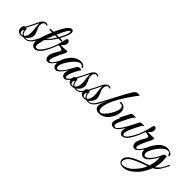

<svg xmlns="http://www.w3.org/2000/svg" viewBox="72 -1576 2850 2850"><g transform="rotate(45 1497.5 -151.0)"><path d="M143 -19Q150 -18 154.5 -17.5Q159 -17 161 -17Q201 -17 240 -64Q260 -89 315 -195Q317 -200 322 -200Q331 -201 331 -193Q329 -187 322.5 -173Q316 -159 305 -135Q293 -112 281.5 -92Q270 -72 253 -54L232 -32Q216 -16 192 -8Q154 4 120 -6Q99 4 79 4Q8 4 -7 -52Q-11 -60 -10.5 -74Q-10 -88 -5.5 -102Q-1 -116 8 -126Q17 -136 29 -137Q55 -186 76.5 -229.5Q98 -273 116 -312Q156 -397 209 -397Q223 -397 236.5 -390.5Q250 -384 246 -376Q243 -368 232 -373Q221 -378 213 -378Q205 -378 199 -375Q165 -359 165 -306Q165 -278 173 -260Q181 -242 191 -221Q214 -167 214 -136Q214 -103 193 -71Q172 -39 143 -19ZM109 -26Q153 -61 153 -136Q153 -152 151.5 -173Q150 -194 146 -221Q143 -248 141.5 -265.5Q140 -283 139.5 -294Q139 -305 139.5 -311Q140 -317 140 -320Q102 -244 78.5 -198Q55 -152 46 -135Q67 -135 67 -105Q67 -45 109 -26ZM34 -53Q34 -45 35 -40Q42 -13 72 -13Q85 -13 92 -17Q55 -39 52 -92Q34 -74 34 -53Z M288 -80Q288 -162 368 -358H316Q308 -358 309 -369Q310 -380 318 -380H378Q414 -459 445 -512Q476 -565 502 -583Q528 -602 539.5 -602Q551 -602 556 -600Q579 -589 579 -554Q579 -522 556 -471Q545 -446 533.5 -423.5Q522 -401 511 -380H559Q567 -380 566 -369Q565 -358 557 -358H499Q443 -264 366 -193L343 -91Q341 -83 340.5 -72.5Q340 -62 342.5 -52Q345 -42 351 -35Q357 -28 369 -27Q386 -27 407 -39Q455 -75 513 -190Q519 -204 525.5 -201.5Q532 -199 526 -184Q509 -149 496.5 -124.5Q484 -100 474 -86Q420 1 359 1Q328 1 308 -22Q288 -45 288 -80ZM489 -380Q555 -498 555 -544Q555 -564 548 -564Q537 -564 514 -532Q492 -501 439 -380ZM429 -358 375 -225Q429 -280 476 -358Z M648 -401Q648 -356 591 -316Q611 -315 644.5 -315Q678 -315 729 -320Q731 -316 731 -304Q731 -298 727.5 -287.5Q724 -277 719 -265.5Q714 -254 708 -242Q702 -230 697 -221Q686 -198 670.5 -167Q655 -136 643 -102Q618 -26 651 -26Q692 -26 775 -193Q782 -206 786.5 -203Q791 -200 791 -195Q791 -190 778 -164Q765 -138 750 -110Q735 -82 703 -45Q666 1 630 1Q591 1 576 -46Q573 -55 573 -73Q573 -91 584 -121Q596 -152 621 -194Q646 -237 649 -244Q652 -251 652 -259Q652 -290 572 -292L560 -260Q496 -93 439 -39Q429 -30 429 -45Q429 -46 431 -52Q488 -127 528 -227Q568 -327 585 -419Q591 -450 613 -450Q635 -450 645 -422Q648 -413 648 -401Z M995 -24Q1013 -24 1042 -59Q1083 -111 1123 -192Q1127 -200 1132 -202Q1140 -205 1140 -196Q1140 -191 1137 -184Q1045 2 982 2Q953 2 935 -26Q917 -56 936 -127Q856 2 798 2Q782 2 769 -8Q739 -29 739 -80Q739 -179 824 -279Q873 -336 942 -352Q964 -357 978 -357Q1024 -357 1056 -325Q1066 -314 1062 -304Q1058 -294 1045 -296Q1034 -332 997 -332Q954 -332 891 -264Q856 -224 824 -170Q785 -104 785 -65.5Q785 -27 810 -27Q870 -27 967 -211Q986 -248 999 -261.5Q1012 -275 1032 -275Q1034 -275 1039.5 -274Q1045 -273 1052 -272Q1059 -271 1066 -270.5Q1073 -270 1077 -271Q1058 -252 1026 -189Q994 -128 986 -94Q980 -63 980 -43.5Q980 -24 995 -24Z M1209 -19Q1216 -18 1220.5 -17.5Q1225 -17 1227 -17Q1267 -17 1306 -64Q1326 -89 1381 -195Q1383 -200 1388 -200Q1397 -201 1397 -193Q1395 -187 1388.5 -173Q1382 -159 1371 -135Q1359 -112 1347.5 -92Q1336 -72 1319 -54L1298 -32Q1282 -16 1258 -8Q1220 4 1186 -6Q1165 4 1145 4Q1074 4 1059 -52Q1055 -60 1055.5 -74Q1056 -88 1060.5 -102Q1065 -116 1074 -126Q1083 -136 1095 -137Q1121 -186 1142.5 -229.5Q1164 -273 1182 -312Q1222 -397 1275 -397Q1289 -397 1302.5 -390.5Q1316 -384 1312 -376Q1309 -368 1298 -373Q1287 -378 1279 -378Q1271 -378 1265 -375Q1231 -359 1231 -306Q1231 -278 1239 -260Q1247 -242 1257 -221Q1280 -167 1280 -136Q1280 -103 1259 -71Q1238 -39 1209 -19ZM1175 -26Q1219 -61 1219 -136Q1219 -152 1217.5 -173Q1216 -194 1212 -221Q1209 -248 1207.5 -265.5Q1206 -283 1205.5 -294Q1205 -305 1205.5 -311Q1206 -317 1206 -320Q1168 -244 1144.5 -198Q1121 -152 1112 -135Q1133 -135 1133 -105Q1133 -45 1175 -26ZM1100 -53Q1100 -45 1101 -40Q1108 -13 1138 -13Q1151 -13 1158 -17Q1121 -39 1118 -92Q1100 -74 1100 -53Z M1465 -19Q1472 -18 1476.5 -17.5Q1481 -17 1483 -17Q1523 -17 1562 -64Q1582 -89 1637 -195Q1639 -200 1644 -200Q1653 -201 1653 -193Q1651 -187 1644.5 -173Q1638 -159 1627 -135Q1615 -112 1603.5 -92Q1592 -72 1575 -54L1554 -32Q1538 -16 1514 -8Q1476 4 1442 -6Q1421 4 1401 4Q1330 4 1315 -52Q1311 -60 1311.5 -74Q1312 -88 1316.5 -102Q1321 -116 1330 -126Q1339 -136 1351 -137Q1377 -186 1398.5 -229.5Q1420 -273 1438 -312Q1478 -397 1531 -397Q1545 -397 1558.5 -390.5Q1572 -384 1568 -376Q1565 -368 1554 -373Q1543 -378 1535 -378Q1527 -378 1521 -375Q1487 -359 1487 -306Q1487 -278 1495 -260Q1503 -242 1513 -221Q1536 -167 1536 -136Q1536 -103 1515 -71Q1494 -39 1465 -19ZM1431 -26Q1475 -61 1475 -136Q1475 -152 1473.5 -173Q1472 -194 1468 -221Q1465 -248 1463.5 -265.5Q1462 -283 1461.5 -294Q1461 -305 1461.5 -311Q1462 -317 1462 -320Q1424 -244 1400.5 -198Q1377 -152 1368 -135Q1389 -135 1389 -105Q1389 -45 1431 -26ZM1356 -53Q1356 -45 1357 -40Q1364 -13 1394 -13Q1407 -13 1414 -17Q1377 -39 1374 -92Q1356 -74 1356 -53Z M1887 -272Q1887 -329 1840 -329H1832Q1817 -329 1813 -333.5Q1809 -338 1812.5 -342.5Q1816 -347 1825.5 -350Q1835 -353 1846 -349Q1897 -342 1917 -300Q1930 -275 1930 -251Q1930 -164 1867 -82Q1804 2 1704 2Q1667 2 1644 -19Q1621 -40 1621 -75Q1621 -116 1669 -217Q1627 -139 1601 -94.5Q1575 -50 1563 -39Q1553 -30 1553 -45Q1553 -46 1555 -52Q1572 -75 1607 -137Q1642 -199 1694 -302Q1799 -506 1841 -569Q1875 -618 1907 -618H1908H1913Q1913 -618 1930 -615Q1946 -612 1955 -614Q1921 -579 1851 -474Q1675 -212 1675 -84Q1675 -31 1709 -24Q1711 -23 1716 -23Q1747 -23 1793 -78Q1840 -134 1870 -205Q1887 -244 1887 -272Z M1945 -58Q1945 -101 1982 -162Q1966 -162 1973 -178L1991 -213Q2008 -245 2022 -272.5Q2036 -300 2047 -323Q2057 -344 2086 -344H2147Q2112 -319 2074 -243Q2056 -206 2042 -177Q2028 -148 2018 -126Q2003 -95 1999.5 -75Q1996 -55 1999 -43Q2002 -31 2010 -26.5Q2018 -22 2026 -22Q2045 -22 2079 -62Q2133 -125 2228 -323Q2238 -344 2267 -344H2321Q2310 -336 2301.5 -327Q2293 -318 2286 -309Q2275 -292 2252 -245Q2193 -127 2185 -86Q2182 -72 2182 -60Q2182 -27 2204 -26Q2257 -26 2337 -193Q2343 -207 2349 -204Q2355 -201 2355 -196Q2355 -191 2346 -173L2328 -138Q2321 -123 2302 -91Q2285 -61 2270 -45Q2250 -23 2230.5 -12.5Q2211 -2 2193.5 -1Q2176 0 2162.5 -8.5Q2149 -17 2142 -34Q2136 -49 2136 -72Q2136 -95 2146 -129Q2072 -1 2011 -1Q1957 -1 1948 -46Q1945 -50 1945 -58Z M2472 -401Q2472 -356 2415 -316Q2435 -315 2468.5 -315Q2502 -315 2553 -320Q2555 -316 2555 -304Q2555 -298 2551.5 -287.5Q2548 -277 2543 -265.5Q2538 -254 2532 -242Q2526 -230 2521 -221Q2510 -198 2494.5 -167Q2479 -136 2467 -102Q2442 -26 2475 -26Q2516 -26 2599 -193Q2606 -206 2610.5 -203Q2615 -200 2615 -195Q2615 -190 2602 -164Q2589 -138 2574 -110Q2559 -82 2527 -45Q2490 1 2454 1Q2415 1 2400 -46Q2397 -55 2397 -73Q2397 -91 2408 -121Q2420 -152 2445 -194Q2470 -237 2473 -244Q2476 -251 2476 -259Q2476 -290 2396 -292L2384 -260Q2320 -93 2263 -39Q2253 -30 2253 -45Q2253 -46 2255 -52Q2312 -127 2352 -227Q2392 -327 2409 -419Q2415 -450 2437 -450Q2459 -450 2469 -422Q2472 -413 2472 -401Z M2528 316Q2434 316 2434 239Q2434 175 2521 124Q2594 81 2710 43Q2764 26 2787 16Q2813 -62 2813 -150Q2813 -159 2812.5 -165.5Q2812 -172 2811 -177Q2797 -148 2778 -119Q2759 -90 2734 -60Q2675 12 2619 -4Q2567 -26 2567 -90Q2567 -175 2653 -279Q2700 -335 2763 -350Q2781 -355 2797 -355Q2841 -355 2885 -325Q2901 -312 2901 -303Q2901 -294 2895 -285Q2889 -277 2882.5 -283.5Q2876 -290 2874 -296Q2861 -333 2832 -333Q2779 -333 2713 -259Q2677 -219 2649 -169Q2616 -109 2616 -76.5Q2616 -44 2636 -33Q2643 -30 2650 -30Q2673 -30 2707 -61Q2743 -94 2771 -141Q2802 -192 2809 -217Q2815 -237 2824 -245.5Q2833 -254 2842 -256.5Q2851 -259 2859.5 -259.5Q2868 -260 2873 -264Q2881 -219 2881 -159Q2881 -99 2860 -21Q2894 -46 2913.5 -66.5Q2933 -87 2944 -104.5Q2955 -122 2961.5 -137.5Q2968 -153 2977 -168L2989 -195Q2992 -201 2999 -202.5Q3006 -204 3006 -196Q3006 -191 3003 -184Q2960 -94 2929 -52Q2901 -13 2849 12Q2824 81 2779 147Q2735 214 2665 265Q2596 316 2528 316ZM2455 258Q2455 296 2504 296Q2519 296 2536 291.5Q2553 287 2570 279.5Q2587 272 2602.5 262.5Q2618 253 2630 244Q2669 212 2720 146Q2758 92 2777 45L2742 57Q2587 111 2522 153Q2475 185 2460 232Q2455 249 2455 258Z"/></g></svg>

Font: #9Slide05 Great Vibes
Style: Regular
Weight: 400
Designer: Robert E. Leuschke
Foundry: Robert E. Leuschke
Version: Version 1.001